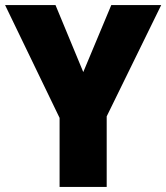

<svg xmlns="http://www.w3.org/2000/svg" viewBox="-20 -734 653 754"><path d="M307 -451 417 -714H613L399 -277V0H214V-271L0 -714H198Z"/></svg>

Font: Noto Sans Gujarati SemiCondensed Black
Style: Regular
Weight: 900
Width: 4
Designer: Jelle Bosma - Monotype Design Team, Universal Thirst
Foundry: Monotype Imaging Inc.
Version: Version 2.106; ttfautohint (v1.8.4.7-5d5b)